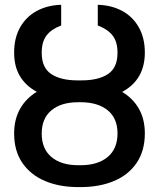

<svg xmlns="http://www.w3.org/2000/svg" viewBox="-20 -759 653 789"><path d="M151.4 -210Q151.4 -147.5 191.4 -113.8Q231.4 -80.1 300.8 -80.1H311.5Q381.8 -80.1 422.4 -113.8Q462.9 -147.5 462.9 -210.9Q462.9 -272.9 422.4 -305.9Q381.8 -338.9 311.5 -338.9H300.8Q231.4 -338.9 191.4 -305.7Q151.4 -272.5 151.4 -210ZM462.9 -542Q462.9 -586.9 442.9 -612.8Q422.9 -638.7 381.8 -654.3V-739.3Q437.5 -737.8 481.2 -714.6Q524.9 -691.4 550 -647.5Q575.2 -603.5 575.2 -543Q575.2 -431.2 481.9 -381.3Q526.4 -355 550.8 -312Q575.2 -269 575.2 -210.9Q575.2 -139.2 541.5 -89.6Q507.8 -40 448.2 -15.1Q388.7 9.8 311.5 9.8H300.8Q224.6 9.8 165.3 -15.1Q106 -40 72 -89.4Q38.1 -138.7 38.1 -210Q38.1 -268.6 62.5 -311.8Q86.9 -355 131.3 -381.8Q86.9 -405.3 62.5 -445.1Q38.1 -484.9 38.1 -543Q38.1 -603.5 63 -647.2Q87.9 -690.9 131.8 -714.4Q175.8 -737.8 231.4 -739.3V-654.3Q190.9 -639.2 171.1 -613Q151.4 -586.9 151.4 -542Q151.4 -480.5 190.7 -454.6Q230 -428.7 297.9 -428.7H315.4Q384.3 -428.7 423.6 -454.6Q462.9 -480.5 462.9 -542Z"/></svg>

Font: Pretendard GOV Medium
Style: Regular
Weight: 500
Designer: Base glyphs from Inter by Rasmus Andersson; Hangeul glyphs from Noto Sans CJK(Source Han Sans) by Jang Soo-young and Kan
Foundry: Kil Hyung-jin
Version: Version 1.309